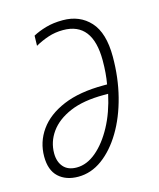

<svg xmlns="http://www.w3.org/2000/svg" viewBox="-89 -604 564 679"><g transform="rotate(-15 193.0 -264.5)"><path d="M115 10Q70 10 43 -15Q16 -40 16 -90Q16 -143 46.5 -186Q77 -229 136.5 -254Q196 -279 284 -279H297Q304 -318 304 -365Q304 -505 196 -505Q167 -505 141.5 -496.5Q116 -488 93 -475L94 -512Q114 -523 141.5 -531Q169 -539 204 -539Q266 -539 304 -497.5Q342 -456 342 -369Q342 -292 324.5 -223.5Q307 -155 275.5 -102.5Q244 -50 203 -20Q162 10 115 10ZM118 -23Q155 -23 189.5 -52Q224 -81 251 -131Q278 -181 292 -246H276Q201 -246 152 -225Q103 -204 78 -169Q53 -134 53 -92Q53 -61 69.5 -42Q86 -23 118 -23Z"/></g></svg>

Font: Noto Sans Condensed ExtraLight
Style: Italic
Weight: 200
Width: 3
Italic angle: -12°
Designer: Monotype Design Team
Foundry: Monotype Imaging Inc.
Version: Version 2.013; ttfautohint (v1.8.4.7-5d5b)